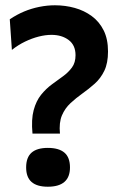

<svg xmlns="http://www.w3.org/2000/svg" viewBox="-20 -695 446 727"><path d="M103 -189Q98 -243 107.5 -278Q117 -313 135.5 -336Q154 -359 176.5 -375.5Q199 -392 219 -406.5Q239 -421 252.5 -439.5Q266 -458 266 -486Q266 -524 240 -543.5Q214 -563 175 -563Q152 -563 126.5 -556.5Q101 -550 75 -537.5Q49 -525 25 -506L17 -622Q44 -640 71.5 -651.5Q99 -663 129 -669Q159 -675 188 -675Q227 -675 263 -665Q299 -655 327.5 -634Q356 -613 372.5 -580Q389 -547 389 -500Q389 -456 375 -427Q361 -398 338.5 -378Q316 -358 292 -341Q268 -324 247 -304.5Q226 -285 214.5 -258Q203 -231 207 -189ZM161 12Q120 12 99.5 -6Q79 -24 79 -61Q79 -99 99.5 -117Q120 -135 161 -135Q203 -135 224 -117Q245 -99 245 -61Q245 12 161 12Z"/></svg>

Font: Bricolage Grotesque 60pt SemiBold
Style: Regular
Weight: 600
Version: Version 1.001;gftools[0.9.33.dev8+g029e19f]